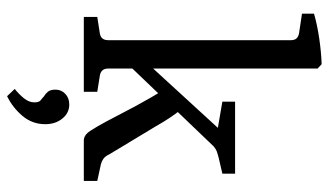

<svg xmlns="http://www.w3.org/2000/svg" viewBox="-208 -486 905 528"><g transform="rotate(90 244.0 -221.5)"><path d="M26 0V-37L71 -44Q90 -47 90 -67V-570Q90 -589 70 -592L17 -600V-633Q48 -642 86 -647.5Q124 -653 156 -654L168 -643V-67Q168 -47 188 -44L232 -37V0ZM366 0Q351 0 339.5 -17.5Q328 -35 313 -63L272 -141Q259 -164 248 -184Q237 -204 225 -220L278 -271Q293 -252 304 -235.5Q315 -219 328 -196L404 -70Q409 -59 416 -54Q423 -49 431 -47L477 -37V0ZM155 -120 150 -171 347 -386 352 -365 259 -381V-416H457V-381L414 -371Q402 -368 395.5 -365.5Q389 -363 382 -357ZM321 106Q321 142 298 169Q275 196 244 211L224 190Q238 179 249.5 165Q261 151 261 136Q261 123 255 118.5Q249 114 245 110Q238 106 232 99Q226 92 226 78Q226 62 237.5 51Q249 40 267 40Q290 40 305.5 59Q321 78 321 106Z"/></g></svg>

Font: Yrsa
Style: Regular
Weight: 400
Designer: Anna Giedrys (Yrsa+Rasa design), David Brezina (Yrsa art-direction, Rasa art-direction, design)
Foundry: Rosetta Type Foundry
Version: Version 2.004